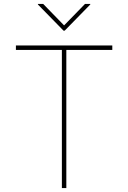

<svg xmlns="http://www.w3.org/2000/svg" viewBox="-20 -959 654 979"><path d="M61.1 0ZM318.2 0H295.5V-704.5H61.1V-727.3H552.6V-704.5H318.2ZM309.7 -802.6H304L173.3 -936.1V-938.9H200.3L306.8 -829.5L413.4 -938.9H440.3V-936.1Z"/></svg>

Font: Linik Sans Thin
Style: Regular
Weight: 100
Designer: Fonts by Rasmus Andersson / Changes by Cristiano Sobral with parts from Marc Monis
Foundry: rsms
Version: Version 3.020; ttfautohint (v1.6)